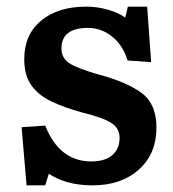

<svg xmlns="http://www.w3.org/2000/svg" viewBox="-20 -544 520 578"><path d="M60 14 45 -161 116 -166Q159 -58 255 -58Q296 -58 318 -77Q340 -96 340 -129Q340 -158 315 -174Q290 -190 225 -206Q174 -220 135 -238.5Q96 -257 74.5 -287Q53 -317 53 -366Q53 -440 104 -482Q155 -524 239 -524Q274 -524 306 -514.5Q338 -505 357 -491L365 -524H423L435 -357L364 -362Q350 -408 317.5 -434Q285 -460 245 -460Q165 -460 165 -398Q165 -369 189 -353.5Q213 -338 276 -320Q362 -297 406.5 -264Q451 -231 451 -160Q451 -81 398 -33.5Q345 14 259 14Q217 14 183.5 4.5Q150 -5 127 -21L116 14Z"/></svg>

Font: Literata SemiBold
Style: Regular
Weight: 600
Designer: Latin by Veronika Burian and Jose Scaglione. Greek by Irene Vlachou. Cyrillic by Vera Evstafieva.
Foundry: TypeTogether
Version: Version 3.103; ttfautohint (v1.8.4.7-5d5b);gftools[0.9.29]